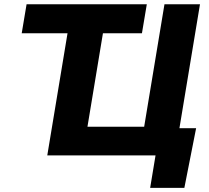

<svg xmlns="http://www.w3.org/2000/svg" viewBox="-20 -748 1004 924"><path d="M84.5 -587.9 107.9 -727.5H686.5L663.1 -587.9ZM821.8 0H207.5L328.1 -727.5H498.5L400.9 -138.2H673.8L771.5 -727.5H942.4ZM702.6 156.2 728.5 0H684.1L706.1 -130.9H923.8L867.2 156.2Z"/></svg>

Font: Inter ExtraBold
Style: Italic
Weight: 800
Italic angle: -9.3988°
Designer: Rasmus Andersson
Foundry: rsms
Version: Version 4.001;git-66647c0bb